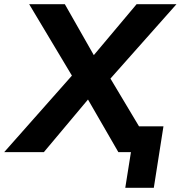

<svg xmlns="http://www.w3.org/2000/svg" viewBox="-74 -725 861 915"><path d="M523 170 550 0H494L513 -123H705L659 170ZM-54 0 293 -392V-324L65 -705H235L388 -436H351L577 -705H767L427 -322V-393L662 0H490L329 -279H369L135 0Z"/></svg>

Font: Nunito Sans 12pt ExtraBold
Style: Italic
Weight: 800
Italic angle: -9°
Designer: Vernon Adams
Foundry: Vernon Adams
Version: Version 3.101;gftools[0.9.27]